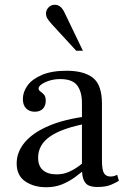

<svg xmlns="http://www.w3.org/2000/svg" viewBox="-20 -775 530 806"><path d="M388 10Q370 10 355.5 5Q341 0 332.5 -17Q324 -34 324 -70V-342Q324 -390 304 -416.5Q284 -443 233 -443Q208 -443 187.5 -436.5Q167 -430 154.5 -421Q142 -412 142 -404Q142 -396 149.5 -391Q157 -386 164.5 -378Q172 -370 172 -352Q172 -331 160 -318.5Q148 -306 126 -306Q103 -306 89.5 -320Q76 -334 76 -359Q76 -389 95.5 -416Q115 -443 156 -460.5Q197 -478 260 -478Q332 -478 370 -448.5Q408 -419 408 -339V-102Q408 -62 416.5 -48Q425 -34 444 -34Q453 -34 459 -36Q465 -38 472 -41L479 -16Q468 -9 446.5 0.5Q425 10 388 10ZM174 11Q122 11 86 -13.5Q50 -38 50 -89Q50 -137 84 -177.5Q118 -218 184.5 -246.5Q251 -275 348 -287V-257Q243 -238 191.5 -203Q140 -168 140 -113Q140 -78 160.5 -60.5Q181 -43 218 -43Q245 -43 268 -53Q291 -63 310.5 -77.5Q330 -92 347 -106V-74Q321 -50 294.5 -31Q268 -12 239 -0.5Q210 11 174 11ZM300 -562 197 -674Q182 -691 177.5 -699.5Q173 -708 173 -718Q173 -733 184 -744Q195 -755 209 -755Q223 -755 233 -747Q243 -739 251 -722L328 -562Z"/></svg>

Font: Frank Ruhl Libre
Style: Regular
Weight: 400
Designer: Yanek Iontef
Foundry: Fontef
Version: Version 6.004